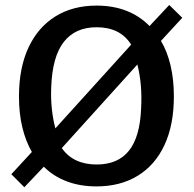

<svg xmlns="http://www.w3.org/2000/svg" viewBox="-20 -756 798 789"><path d="M80 13.5 26.5 -40 111 -131.5Q85.5 -175.5 71.8 -232.5Q58 -289.5 58 -359Q58 -477 97 -560.5Q136 -644 207.5 -688.5Q279 -733 377 -733Q444.5 -733 499.2 -711.8Q554 -690.5 594.5 -649L675.5 -735.5L729 -683L641.5 -588Q667.5 -544 681 -486.5Q694.5 -429 694.5 -360Q694.5 -243 656 -160.2Q617.5 -77.5 546 -33.8Q474.5 10 376.5 10Q309 10 254.2 -10.8Q199.5 -31.5 160 -71ZM377.5 -80Q464.5 -80 510 -136.8Q555.5 -193.5 560 -312.5Q562.5 -360.5 558.8 -405Q555 -449.5 544.5 -491L234 -147.5Q281 -80 377.5 -80ZM207.5 -228.5 519 -572.5Q496 -609 460.5 -626.5Q425 -644 377 -644Q289 -644 242 -583.5Q195 -523 190.5 -398Q188.5 -351.5 193 -309Q197.5 -266.5 207.5 -228.5Z"/></svg>

Font: Public Sans Medium
Style: Regular
Weight: 500
Designer: The Public Sans Project Authors: Dan O. Williams and USWDS (Libre Franklin designed by Pablo Impallari and Rodrigo Fuenz
Version: Version 1.007